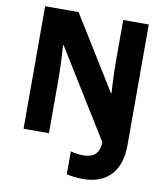

<svg xmlns="http://www.w3.org/2000/svg" viewBox="-99 -795 950 1102"><g transform="rotate(10 376.0 -244.5)"><path d="M458 225C595 225 678 146 678 -10V-714H529V-480C529 -421 532 -339 536 -289H532L269 -714H74V0H222V-319C222 -381 218 -460 214 -511H218L533 -2C531 62 499 91 437 91C408 91 385 86 364 81V214C388 220 419 225 458 225Z"/></g></svg>

Font: Noto Sans Lao SemiCondensed ExtraBold
Style: Regular
Weight: 800
Width: 4
Designer: Monotype Design Team
Foundry: Monotype Imaging Inc.
Version: Version 2.003